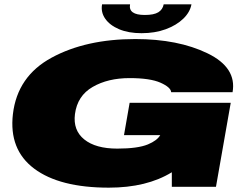

<svg xmlns="http://www.w3.org/2000/svg" viewBox="-20 -861 1163 885"><path d="M481.5 4Q254.5 4 137.5 -83.8Q20.5 -171.5 39.5 -335Q60 -509.5 218 -595.2Q376 -681 603.5 -681Q801 -681 936.5 -615.2Q1072 -549.5 1052 -436H769Q767.5 -458.5 719.8 -479.8Q672 -501 577.5 -501Q477.5 -501 407 -460.2Q336.5 -419.5 325.5 -335Q316 -260.5 368.5 -218.2Q421 -176 520.5 -176Q615 -176 662 -195.5Q704 -213 718.5 -238H551.5L577.5 -387H1043.5L975.5 0H772V-67Q656.5 4 481.5 4ZM632.5 -708Q572.5 -708 529.2 -726.2Q486 -744.5 465 -774.8Q444 -805 450.5 -841H579.5Q570.5 -792 647.5 -792Q689.5 -792 709.8 -804.5Q730 -817 734.5 -841H862.5Q856 -805 824.8 -774.8Q793.5 -744.5 743.8 -726.2Q694 -708 632.5 -708Z"/></svg>

Font: Anybody UltraExpanded Black
Style: Italic
Weight: 900
Width: 9
Italic angle: -10°
Designer: Tyler Finck
Foundry: Etcetera Type Company
Version: Version 1.010; ttfautohint (v1.8.3) -l 8 -r 50 -G 200 -x 14 